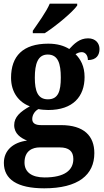

<svg xmlns="http://www.w3.org/2000/svg" viewBox="-20 -786 563 1042"><path d="M158 -619V-606H223C283 -644 375 -721 399 -756V-766H250C231 -721 186 -660 158 -619ZM220 236C405 236 492 163 492 45C492 -48 436 -107 311 -107H203C172 -107 155 -117 155 -140C155 -165 172 -186 189 -194C200 -191 228 -189 242 -189C377 -189 439 -263 439 -368C439 -427 417 -465 390 -492C399 -497 409 -503 424 -503C441 -503 457 -488 457 -460C504 -460 520 -488 520 -520C520 -551 499 -578 458 -578C411 -578 382 -548 356 -520C327 -538 290 -549 242 -549C104 -549 40 -481 40 -364C40 -284 83 -231 142 -209C90 -180 57 -151 57 -107C57 -60 93 -37 127 -23C54 -14 1 28 1 98C1 187 73 236 220 236ZM240 -247C185 -247 169 -292 169 -364C169 -439 185 -490 239 -490C295 -490 310 -441 310 -365C310 -291 296 -247 240 -247ZM222 177C152 177 113 148 113 96C113 31 158 14 195 14H304C354 14 378 35 378 77C378 138 330 177 222 177Z"/></svg>

Font: Noto Serif SemiCondensed
Style: Bold
Weight: 700
Width: 4
Designer: Monotype Design Team
Foundry: Monotype Imaging Inc.
Version: Version 2.015